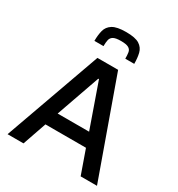

<svg xmlns="http://www.w3.org/2000/svg" viewBox="-211 -1053 1105 1190"><g transform="rotate(30 342.0 -458.0)"><path d="M22 0 268 -688H416L662 0H545L485 -170H195L136 0ZM227 -266H452L342 -579H337ZM343 -916Q409 -916 438.5 -897Q468 -878 476 -845Q484 -812 484 -770H420Q420 -796 417 -814.5Q414 -833 397.5 -842.5Q381 -852 343 -852Q305 -852 288.5 -842.5Q272 -833 268 -814.5Q264 -796 264 -770H199Q199 -812 207.5 -845Q216 -878 246.5 -897Q277 -916 343 -916Z"/></g></svg>

Font: Saira Medium
Style: Regular
Weight: 500
Designer: Hector Gatti with collaboration of the Omnibus-Type team
Foundry: Omnibus-Type
Version: Version 1.100; ttfautohint (v1.8.3)